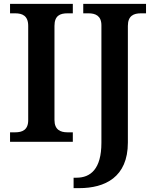

<svg xmlns="http://www.w3.org/2000/svg" viewBox="-20 -734 799 994"><path d="M32 0H357V-49H329C293 -49 262 -62 262 -113V-600C262 -653 291 -665 329 -665H357V-714H32V-665H59C95 -665 126 -653 126 -600V-112C126 -61 95 -49 59 -49H32ZM361 240H390C523 240 642 184 642 4V-600C642 -653 673 -665 709 -665H736V-714H411V-665H439C473 -665 505 -653 505 -603V5C505 142 448 186 376 186H361Z"/></svg>

Font: Noto Serif Lao SemiBold
Style: Regular
Weight: 600
Designer: Monotype Design Team
Foundry: Monotype Imaging Inc.
Version: Version 2.003